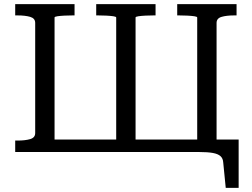

<svg xmlns="http://www.w3.org/2000/svg" viewBox="-20 -730 1208 922"><path d="M973 0H201V-60H973ZM338 -710V-656H329Q310 -656 290 -655Q270 -654 256 -652Q242 -650 242 -646V0H53V-55H64Q101 -55 125 -62Q149 -69 149 -91V-620Q149 -642 125 -649Q101 -656 64 -656H53V-710ZM831 -710H1116V-656H1105Q1068 -656 1044 -649Q1020 -642 1020 -620V0H927V-646Q927 -650 913 -652Q899 -654 879 -655Q859 -656 840 -656H831ZM936 0H897V-60H1126V172H1064L1052 51Q1051 31 1039 20Q1027 9 1002 4.5Q977 0 936 0ZM442 -710H727V-656H718Q699 -656 679 -655Q659 -654 645 -652Q631 -650 631 -646V0H538V-646Q538 -650 524 -652Q510 -654 490 -655Q470 -656 451 -656H442Z"/></svg>

Font: Roboto Serif
Style: Regular
Weight: 400
Designer: Greg Gazdowicz
Foundry: Commercial Type
Version: Version 1.008